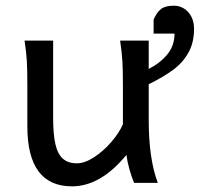

<svg xmlns="http://www.w3.org/2000/svg" viewBox="-20 -640 731 672"><path d="M422.4 -97.7Q332 12.2 231.9 12.2Q153.8 12.2 114.7 -40.5Q75.7 -93.3 75.7 -197.8V-341.8Q75.7 -393.1 74 -425Q72.3 -457 65.9 -498H166V-227.1Q166 -170.4 173.8 -135.7Q181.6 -101.1 200 -84.7Q218.3 -68.4 249 -68.4Q276.4 -68.4 309.1 -89.6Q341.8 -110.8 369.4 -142.8Q397 -174.8 410.2 -205.1V-341.8Q410.2 -394 408.4 -424.8Q406.7 -455.6 400.4 -498H500.5V-398.9Q539.1 -418 564.9 -448.7Q590.8 -479.5 590.8 -522.5H517.6V-571.3Q528.3 -596.7 543.5 -608.4Q558.6 -620.1 588.4 -620.1Q607.9 -620.1 624 -610.1Q640.1 -600.1 649.7 -581.8Q659.2 -563.5 659.2 -539.6Q659.2 -490.7 639.4 -455.6Q619.6 -420.4 585.9 -395.5Q552.2 -370.6 500.5 -345.2V-219.7Q500.5 -84.5 532.2 0H449.2Q440.9 -20 433.3 -46.4Q425.8 -72.8 422.4 -97.7Z"/></svg>

Font: Lesson One
Style: Regular
Weight: 400
Designer: But Ko, Victor Gaultney, Annie Olsen, Julie Remington, Don Collingsworth, Eric Hays, Becca Hirsbrunner
Version: Version 1.100